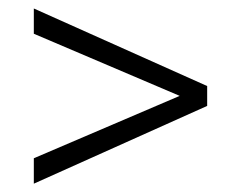

<svg xmlns="http://www.w3.org/2000/svg" viewBox="-20 -550 558 457"><path d="M407.7 -321.8 60.5 -469.7V-529.8L473.1 -345.2V-297.9L60.5 -112.8V-173.3Z"/></svg>

Font: Vazir Thin FD-UI
Style: Thin-FD-UI
Weight: 100
Designer: Saber Rastikerdar
Foundry: Saber Rastikerdar
Version: Version 30.1.0